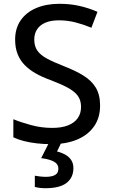

<svg xmlns="http://www.w3.org/2000/svg" viewBox="-20 -744 589 1004"><path d="M503.4 -191.9Q503.4 -128.4 471.9 -83.3Q440.4 -38.1 383.3 -14.2Q326.2 9.8 247.6 9.8Q208 9.8 172.1 5.6Q136.2 1.5 105.5 -6.3Q74.7 -14.2 49.8 -25.9V-120.6Q90.3 -104 143.6 -89.6Q196.8 -75.2 253.4 -75.2Q302.7 -75.2 336.2 -88.6Q369.6 -102.1 386.7 -126.5Q403.8 -150.9 403.8 -185.1Q403.8 -219.2 387.2 -242.4Q370.6 -265.6 334.7 -285.2Q298.8 -304.7 240.7 -326.7Q200.2 -341.3 167 -360.1Q133.8 -378.9 109.6 -403.3Q85.4 -427.7 72.3 -460.7Q59.1 -493.7 59.1 -536.6Q59.1 -595.7 88.1 -637.7Q117.2 -679.7 169.4 -701.9Q221.7 -724.1 290.5 -724.1Q347.2 -724.1 396.2 -712.9Q445.3 -701.7 489.7 -682.1L458 -599.1Q416.5 -616.2 374.5 -627Q332.5 -637.7 287.6 -637.7Q246.1 -637.7 217.5 -625.5Q189 -613.3 174.1 -590.8Q159.2 -568.4 159.2 -537.6Q159.2 -502.9 174.8 -480Q190.4 -457 224.1 -438.5Q257.8 -419.9 312 -398.9Q373 -375.5 415.8 -349.1Q458.5 -322.8 481 -285.6Q503.4 -248.5 503.4 -191.9ZM363.8 135.3Q363.8 184.6 328.1 212.4Q292.5 240.2 217.8 240.2Q201.2 240.2 186.5 238.3Q171.9 236.3 162.1 233.4V174.8Q172.4 176.8 188.5 178.7Q204.6 180.7 219.2 180.7Q250.5 180.7 267.8 171.1Q285.2 161.6 285.2 138.2Q285.2 113.3 261 100.6Q236.8 87.9 195.3 83L237.3 0H301.3L278.3 48.3Q301.8 53.7 321 64.5Q340.3 75.2 352.1 92.5Q363.8 109.9 363.8 135.3Z"/></svg>

Font: Open Sans Medium
Style: Regular
Weight: 500
Designer: Monotype Design Team
Foundry: Monotype Imaging Inc.
Version: Version 3.000